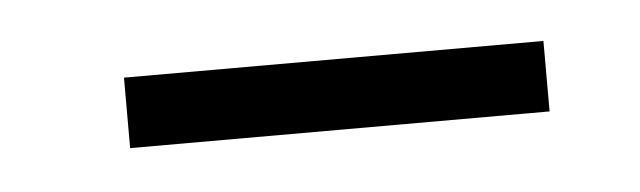

<svg xmlns="http://www.w3.org/2000/svg" viewBox="-23 -310 380 114"><g transform="rotate(-5 167.0 -253.0)"><path d="M52 -232V-274H302V-232Z"/></g></svg>

Font: DeepMind Serif Text
Style: Italic
Weight: 400
Italic angle: -12°
Designer: Frank Grießhammer / Modifications: Colophon Foundry
Foundry: Colophon Foundry
Version: Version 5.003; ttfautohint (v1.8.2)